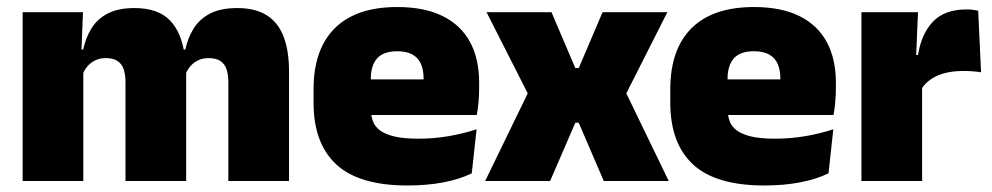

<svg xmlns="http://www.w3.org/2000/svg" viewBox="-20 -528 2892 560"><path d="M646 0V-288Q646 -310 640.8 -325.8Q635.5 -341.5 623 -350Q610.5 -358.5 588.5 -358.5Q571 -358.5 557.8 -352Q544.5 -345.5 535.2 -334.8Q526 -324 521 -310.5L505.5 -383.5H520.5Q528 -418 545 -445.2Q562 -472.5 592.8 -488.5Q623.5 -504.5 672 -504.5Q724 -504.5 757.2 -484Q790.5 -463.5 806.8 -422.2Q823 -381 823 -318.5V0ZM46 0V-492.5H222L216.5 -352.5L223 -348V0ZM346 0V-288Q346 -310 340.8 -325.8Q335.5 -341.5 323 -350Q310.5 -358.5 288.5 -358.5Q271 -358.5 257.8 -352Q244.5 -345.5 235.2 -334.8Q226 -324 221 -310.5L194 -383.5H222.5Q230 -418 246.8 -445.2Q263.5 -472.5 294 -488.5Q324.5 -504.5 372 -504.5Q440.5 -504.5 475.2 -469Q510 -433.5 518.5 -366.5Q519.5 -356.5 521.2 -341Q523 -325.5 523 -314V0Z M1168.5 13Q1027 13 960.8 -48.5Q894.5 -110 894.5 -228.5V-267Q894.5 -384.5 956.8 -446Q1019 -507.5 1138.5 -507.5Q1218 -507.5 1271 -481.2Q1324 -455 1350.8 -405.8Q1377.5 -356.5 1377.5 -287V-271.5Q1377.5 -251.5 1375.8 -230.8Q1374 -210 1370.5 -192.5H1212Q1214 -223 1214.8 -250Q1215.5 -277 1215.5 -298.5Q1215.5 -324.5 1207.5 -342.2Q1199.5 -360 1182.5 -369.2Q1165.5 -378.5 1138.5 -378.5Q1098 -378.5 1079.8 -357.5Q1061.5 -336.5 1061.5 -298V-253.5L1062.5 -234.5V-203.5Q1062.5 -188 1068 -173.5Q1073.5 -159 1088.2 -147.8Q1103 -136.5 1130.2 -130Q1157.5 -123.5 1201 -123.5Q1245.5 -123.5 1288 -130.8Q1330.5 -138 1370 -151L1356 -22.5Q1321.5 -5.5 1273.8 3.8Q1226 13 1168.5 13ZM988 -192.5V-296.5H1335V-192.5Z M1395 0 1531 -280V-232.5L1399 -492.5H1588.5L1658 -329.5H1668L1737.5 -492.5H1926.5L1795 -232.5V-280L1930.5 0H1741L1668 -170H1658L1584.5 0Z M2209 13Q2067.5 13 2001.2 -48.5Q1935 -110 1935 -228.5V-267Q1935 -384.5 1997.2 -446Q2059.5 -507.5 2179 -507.5Q2258.5 -507.5 2311.5 -481.2Q2364.5 -455 2391.2 -405.8Q2418 -356.5 2418 -287V-271.5Q2418 -251.5 2416.2 -230.8Q2414.5 -210 2411 -192.5H2252.5Q2254.5 -223 2255.2 -250Q2256 -277 2256 -298.5Q2256 -324.5 2248 -342.2Q2240 -360 2223 -369.2Q2206 -378.5 2179 -378.5Q2138.5 -378.5 2120.2 -357.5Q2102 -336.5 2102 -298V-253.5L2103 -234.5V-203.5Q2103 -188 2108.5 -173.5Q2114 -159 2128.8 -147.8Q2143.5 -136.5 2170.8 -130Q2198 -123.5 2241.5 -123.5Q2286 -123.5 2328.5 -130.8Q2371 -138 2410.5 -151L2396.5 -22.5Q2362 -5.5 2314.2 3.8Q2266.5 13 2209 13ZM2028.5 -192.5V-296.5H2375.5V-192.5Z M2667 -267.5 2616 -367.5H2657.5Q2667.5 -430 2701.5 -465.2Q2735.5 -500.5 2799 -500.5Q2808.5 -500.5 2816.8 -499.5Q2825 -498.5 2833 -497L2841.5 -317Q2831.5 -319 2817.8 -320Q2804 -321 2791 -321Q2744 -321 2713 -306.8Q2682 -292.5 2667 -267.5ZM2492.5 0V-492.5H2657.5L2650.5 -329.5H2669.5V0Z"/></svg>

Font: Anek Bangla Medium ExtraBold
Style: Regular
Weight: 800
Version: Version 1.003